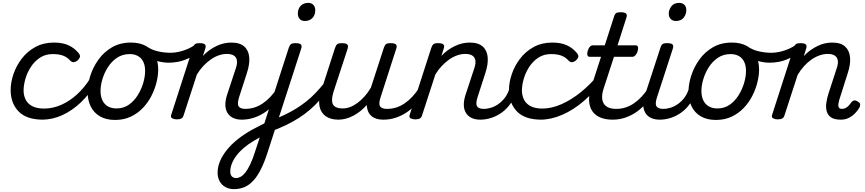

<svg xmlns="http://www.w3.org/2000/svg" viewBox="-20 -815 6016 1335"><path d="M279 17Q164 17 109 -40.5Q54 -98 54 -189Q54 -242 73.5 -299.5Q93 -357 131 -407Q169 -457 225.5 -488Q282 -519 355 -519Q414 -519 454.5 -501Q495 -483 525 -448Q540 -430 535.5 -417.5Q531 -405 519 -394Q506 -384 493 -382.5Q480 -381 466 -396Q447 -417 419 -428Q391 -439 346 -439Q296 -439 258 -414Q220 -389 194.5 -349.5Q169 -310 156.5 -266.5Q144 -223 144 -185Q144 -153 157.5 -124Q171 -95 203 -77.5Q235 -60 289 -60Q303 -60 308.5 -48.5Q314 -37 312 -21.5Q310 -6 301.5 5.5Q293 17 279 17Z M272 17Q263 17 259 5.5Q255 -6 256.5 -21.5Q258 -37 265.5 -48.5Q273 -60 285 -60Q348 -60 407 -86.5Q466 -113 516.5 -159.5Q567 -206 604 -265Q609 -273 621 -268Q633 -263 641.5 -253Q650 -243 645 -234Q601 -159 541.5 -102.5Q482 -46 413.5 -14.5Q345 17 272 17Z M780 19Q718 19 675 -6Q632 -31 610.5 -75.5Q589 -120 589 -176Q589 -229 608 -288.5Q627 -348 664.5 -400.5Q702 -453 758.5 -486Q815 -519 890 -519Q952 -519 994.5 -495.5Q1037 -472 1058.5 -429.5Q1080 -387 1080 -331Q1080 -291 1068.5 -243.5Q1057 -196 1033.5 -149.5Q1010 -103 974 -65Q938 -27 889.5 -4Q841 19 780 19ZM790 -61Q839 -61 876 -87Q913 -113 938 -153.5Q963 -194 976 -238.5Q989 -283 989 -321Q989 -360 976 -386Q963 -412 939 -425.5Q915 -439 882 -439Q832 -439 794 -413.5Q756 -388 730.5 -348Q705 -308 692 -264Q679 -220 679 -183Q679 -144 692.5 -116.5Q706 -89 731 -75Q756 -61 790 -61Z M1153 -379Q1113 -379 1068 -392Q1023 -405 978 -433Q965 -441 963 -453Q961 -465 966.5 -476Q972 -487 981 -493Q990 -499 997 -494Q1032 -469 1076 -458.5Q1120 -448 1166 -448Q1194 -448 1225 -455Q1256 -462 1286 -475Q1316 -488 1338 -505Q1347 -512 1355.5 -508Q1364 -504 1369 -494Q1374 -484 1374 -473Q1374 -462 1366 -456Q1325 -425 1287.5 -408Q1250 -391 1216.5 -385Q1183 -379 1153 -379Z M1661 17Q1626 17 1601 5Q1576 -7 1562 -29.5Q1548 -52 1547 -83Q1546 -114 1558 -153L1621 -344Q1631 -375 1627 -396.5Q1623 -418 1605.5 -429Q1588 -440 1557 -440Q1529 -440 1500.5 -430Q1472 -420 1445 -401Q1418 -382 1393.5 -356Q1369 -330 1349 -297L1256 -11Q1252 2 1241.5 8.5Q1231 15 1208 15Q1192 15 1178 8Q1164 1 1171 -18L1321 -483Q1328 -503 1337.5 -509Q1347 -515 1366 -515Q1397 -515 1405.5 -505.5Q1414 -496 1407 -476L1391 -426Q1412 -449 1436 -466Q1460 -483 1485 -495Q1510 -507 1536 -513Q1562 -519 1588 -519Q1648 -519 1678.5 -491.5Q1709 -464 1713 -416.5Q1717 -369 1697 -308L1643 -141Q1628 -94 1639 -76Q1650 -58 1686 -58Q1700 -58 1705.5 -46.5Q1711 -35 1708.5 -20.5Q1706 -6 1694 5.5Q1682 17 1661 17Z M1661 17Q1647 17 1641 5.5Q1635 -6 1638 -20.5Q1641 -35 1653 -46.5Q1665 -58 1686 -58Q1718 -58 1748.5 -67.5Q1779 -77 1807 -96Q1835 -115 1860.5 -142Q1886 -169 1908 -204Q1917 -217 1928 -216Q1939 -215 1945 -206.5Q1951 -198 1946 -186Q1926 -140 1896 -102.5Q1866 -65 1828.5 -38.5Q1791 -12 1748.5 2.5Q1706 17 1661 17Z M1607 500Q1573 500 1547 485.5Q1521 471 1507 445Q1493 419 1493 385Q1493 346 1509.5 306.5Q1526 267 1557 228Q1588 189 1632 154Q1676 119 1731 88Q1752 76 1774 65.5Q1796 55 1818 43L1988 -483Q1995 -503 2004.5 -509Q2014 -515 2033 -515Q2064 -515 2072.5 -505.5Q2081 -496 2074 -476L1842 240Q1820 310 1795 360Q1770 410 1742 440.5Q1714 471 1680.5 485.5Q1647 500 1607 500ZM1621 423Q1637 423 1653.5 414Q1670 405 1686.5 384Q1703 363 1720 327.5Q1737 292 1754 238L1786 141Q1775 147 1764.5 153Q1754 159 1743 165Q1705 188 1675 213.5Q1645 239 1624 267Q1603 295 1592 323Q1581 351 1581 379Q1581 392 1585.5 402Q1590 412 1599.5 417.5Q1609 423 1621 423ZM2099 -669Q2077 -669 2064 -683Q2051 -697 2051 -720Q2051 -754 2070.5 -774.5Q2090 -795 2123 -795Q2146 -795 2159 -781Q2172 -767 2172 -744Q2172 -710 2152 -689.5Q2132 -669 2099 -669Z M1862 100Q1855 104 1849 94Q1843 84 1841.5 69.5Q1840 55 1843.5 42Q1847 29 1856 27Q1909 7 1953.5 -14Q1998 -35 2036.5 -58.5Q2075 -82 2109.5 -109.5Q2144 -137 2174.5 -169Q2205 -201 2235 -238Q2245 -251 2256.5 -246.5Q2268 -242 2273 -229Q2278 -216 2268 -202Q2237 -157 2204 -120Q2171 -83 2135 -52Q2099 -21 2057.5 5.5Q2016 32 1968 55Q1920 78 1862 100Z M2334 17Q2278 17 2244 -7.5Q2210 -32 2201.5 -76.5Q2193 -121 2212 -180L2310 -483Q2317 -503 2326.5 -509Q2336 -515 2355 -515Q2387 -515 2395 -505.5Q2403 -496 2397 -476L2300 -180Q2287 -138 2289 -111.5Q2291 -85 2310 -73Q2329 -61 2365 -61Q2389 -61 2415 -71Q2441 -81 2466.5 -100Q2492 -119 2516 -146Q2540 -173 2559 -206L2649 -483Q2656 -503 2665.5 -509Q2675 -515 2694 -515Q2725 -515 2733.5 -505.5Q2742 -496 2735 -476L2627 -141Q2611 -94 2622.5 -76Q2634 -58 2669 -58Q2683 -58 2689 -46.5Q2695 -35 2692 -20.5Q2689 -6 2677 5.5Q2665 17 2644 17Q2619 17 2599 11Q2579 5 2564.5 -6.5Q2550 -18 2542 -34.5Q2534 -51 2531 -73L2530 -85Q2509 -61 2485 -42Q2461 -23 2436 -10Q2411 3 2385 10Q2359 17 2334 17Z M2647 17Q2633 17 2627 5.5Q2621 -6 2624 -20.5Q2627 -35 2639 -46.5Q2651 -58 2672 -58Q2704 -58 2734.5 -67.5Q2765 -77 2793 -96Q2821 -115 2846.5 -142Q2872 -169 2894 -204Q2903 -217 2914 -216Q2925 -215 2931 -206.5Q2937 -198 2932 -186Q2912 -140 2882 -102.5Q2852 -65 2814.5 -38.5Q2777 -12 2734.5 2.5Q2692 17 2647 17Z M3319 17Q3284 17 3259 5Q3234 -7 3220 -29.5Q3206 -52 3205 -83Q3204 -114 3216 -153L3279 -344Q3289 -375 3285 -396.5Q3281 -418 3263.5 -429Q3246 -440 3215 -440Q3187 -440 3158.5 -430Q3130 -420 3103 -401Q3076 -382 3051.5 -356Q3027 -330 3007 -297L2914 -11Q2910 2 2899.5 8.5Q2889 15 2866 15Q2850 15 2836 8Q2822 1 2829 -18L2979 -483Q2986 -503 2995.5 -509Q3005 -515 3024 -515Q3055 -515 3063.5 -505.5Q3072 -496 3065 -476L3049 -426Q3070 -449 3094 -466Q3118 -483 3143 -495Q3168 -507 3194 -513Q3220 -519 3246 -519Q3306 -519 3336.5 -491.5Q3367 -464 3371 -416.5Q3375 -369 3355 -308L3301 -141Q3286 -94 3297 -76Q3308 -58 3344 -58Q3358 -58 3363.5 -46.5Q3369 -35 3366.5 -20.5Q3364 -6 3352 5.5Q3340 17 3319 17Z M3319 17Q3305 17 3299 5.5Q3293 -6 3296 -20.5Q3299 -35 3311 -46.5Q3323 -58 3344 -58Q3370 -58 3396 -66.5Q3422 -75 3446 -92Q3470 -109 3489 -133.5Q3508 -158 3519 -190Q3524 -205 3536 -205.5Q3548 -206 3557.5 -196.5Q3567 -187 3564 -173Q3554 -130 3530 -95Q3506 -60 3472.5 -35Q3439 -10 3399.5 3.5Q3360 17 3319 17Z M3744 17Q3629 17 3574 -40.5Q3519 -98 3519 -189Q3519 -242 3538.5 -299.5Q3558 -357 3596 -407Q3634 -457 3690.5 -488Q3747 -519 3820 -519Q3879 -519 3919.5 -501Q3960 -483 3990 -448Q4005 -430 4000.5 -417.5Q3996 -405 3984 -394Q3971 -384 3958 -382.5Q3945 -381 3931 -396Q3912 -417 3884 -428Q3856 -439 3811 -439Q3761 -439 3723 -414Q3685 -389 3659.5 -349.5Q3634 -310 3621.5 -266.5Q3609 -223 3609 -185Q3609 -153 3622.5 -124Q3636 -95 3668 -77.5Q3700 -60 3754 -60Q3768 -60 3773.5 -48.5Q3779 -37 3777 -21.5Q3775 -6 3766.5 5.5Q3758 17 3744 17Z M3737 17Q3728 17 3724 5.5Q3720 -6 3721.5 -21.5Q3723 -37 3730 -48.5Q3737 -60 3749 -60Q3815 -60 3884 -90.5Q3953 -121 4018.5 -174Q4084 -227 4141 -296Q4148 -305 4159 -300.5Q4170 -296 4176.5 -285.5Q4183 -275 4175 -264Q4114 -177 4041 -114Q3968 -51 3890 -17Q3812 17 3737 17Z M4239 17Q4189 17 4153 1.5Q4117 -14 4097.5 -43.5Q4078 -73 4076 -115Q4074 -157 4091 -210L4159 -420H4080Q4069 -420 4065 -430Q4061 -440 4066 -460Q4072 -480 4081.5 -490Q4091 -500 4102 -500H4185L4249 -698Q4255 -718 4264.5 -724Q4274 -730 4294 -730Q4325 -730 4333.5 -720.5Q4342 -711 4335 -691L4274 -500H4400Q4411 -500 4415 -490.5Q4419 -481 4414 -460Q4408 -441 4398 -430.5Q4388 -420 4377 -420H4249L4177 -199Q4166 -165 4166.5 -138.5Q4167 -112 4178.5 -94Q4190 -76 4211.5 -67Q4233 -58 4264 -58Q4278 -58 4283.5 -46.5Q4289 -35 4286.5 -20.5Q4284 -6 4272 5.5Q4260 17 4239 17Z M4241 17Q4227 17 4221 5.5Q4215 -6 4218 -20.5Q4221 -35 4233 -46.5Q4245 -58 4266 -58Q4298 -58 4328.5 -67.5Q4359 -77 4387 -96Q4415 -115 4440.5 -142Q4466 -169 4488 -204Q4497 -217 4508 -216Q4519 -215 4525 -206.5Q4531 -198 4526 -186Q4506 -140 4476 -102.5Q4446 -65 4408.5 -38.5Q4371 -12 4328.5 2.5Q4286 17 4241 17Z M4567 17Q4532 17 4506.5 5Q4481 -7 4467.5 -29.5Q4454 -52 4452.5 -83Q4451 -114 4464 -153L4572 -483Q4578 -503 4587.5 -509Q4597 -515 4617 -515Q4648 -515 4656.5 -505.5Q4665 -496 4658 -476L4549 -141Q4533 -94 4544.5 -76Q4556 -58 4592 -58Q4606 -58 4611.5 -46.5Q4617 -35 4614.5 -20.5Q4612 -6 4600 5.5Q4588 17 4567 17ZM4679 -669Q4659 -669 4644.5 -682Q4630 -695 4630 -720Q4630 -747 4648 -771Q4666 -795 4703 -795Q4723 -795 4737.5 -782.5Q4752 -770 4752 -744Q4752 -717 4734.5 -693Q4717 -669 4679 -669Z M4567 17Q4553 17 4547 5.5Q4541 -6 4544 -20.5Q4547 -35 4559 -46.5Q4571 -58 4592 -58Q4618 -58 4644 -66.5Q4670 -75 4694 -92Q4718 -109 4737 -133.5Q4756 -158 4767 -190Q4772 -205 4784 -205.5Q4796 -206 4805.5 -196.5Q4815 -187 4812 -173Q4802 -130 4778 -95Q4754 -60 4720.5 -35Q4687 -10 4647.5 3.5Q4608 17 4567 17Z M4958 19Q4896 19 4853 -6Q4810 -31 4788.5 -75.5Q4767 -120 4767 -176Q4767 -229 4786 -288.5Q4805 -348 4842.5 -400.5Q4880 -453 4936.5 -486Q4993 -519 5068 -519Q5130 -519 5172.5 -495.5Q5215 -472 5236.5 -429.5Q5258 -387 5258 -331Q5258 -291 5246.5 -243.5Q5235 -196 5211.5 -149.5Q5188 -103 5152 -65Q5116 -27 5067.5 -4Q5019 19 4958 19ZM4968 -61Q5017 -61 5054 -87Q5091 -113 5116 -153.5Q5141 -194 5154 -238.5Q5167 -283 5167 -321Q5167 -360 5154 -386Q5141 -412 5117 -425.5Q5093 -439 5060 -439Q5010 -439 4972 -413.5Q4934 -388 4908.5 -348Q4883 -308 4870 -264Q4857 -220 4857 -183Q4857 -144 4870.5 -116.5Q4884 -89 4909 -75Q4934 -61 4968 -61Z M5331 -379Q5291 -379 5246 -392Q5201 -405 5156 -433Q5143 -441 5141 -453Q5139 -465 5144.5 -476Q5150 -487 5159 -493Q5168 -499 5175 -494Q5210 -469 5254 -458.5Q5298 -448 5344 -448Q5372 -448 5403 -455Q5434 -462 5464 -475Q5494 -488 5516 -505Q5525 -512 5533.5 -508Q5542 -504 5547 -494Q5552 -484 5552 -473Q5552 -462 5544 -456Q5503 -425 5465.5 -408Q5428 -391 5394.5 -385Q5361 -379 5331 -379Z M5826 17Q5782 17 5759 1.5Q5736 -14 5728.5 -40.5Q5721 -67 5725.5 -99.5Q5730 -132 5741 -166L5799 -344Q5809 -375 5805 -396.5Q5801 -418 5783.5 -429Q5766 -440 5735 -440Q5707 -440 5678.5 -430Q5650 -420 5622.5 -401Q5595 -382 5570.5 -355Q5546 -328 5526 -294L5434 -11Q5430 2 5419.5 8.5Q5409 15 5386 15Q5370 15 5356 8Q5342 1 5349 -18L5499 -483Q5506 -503 5515.5 -509Q5525 -515 5544 -515Q5575 -515 5583.5 -505.5Q5592 -496 5585 -476L5569 -425Q5590 -448 5614 -465Q5638 -482 5663 -494.5Q5688 -507 5714 -513Q5740 -519 5766 -519Q5826 -519 5856 -491.5Q5886 -464 5890.5 -416.5Q5895 -369 5875 -308L5815 -119Q5812 -108 5809.5 -93.5Q5807 -79 5812 -68.5Q5817 -58 5835 -58Q5850 -58 5862.5 -65.5Q5875 -73 5884.5 -84Q5894 -95 5900 -104Q5906 -112 5916.5 -116Q5927 -120 5944 -109Q5961 -99 5961 -88Q5961 -77 5955 -66Q5945 -48 5926.5 -28.5Q5908 -9 5883 4Q5858 17 5826 17Z"/></svg>

Font: Playwrite IE
Style: Regular
Weight: 400
Designer: Veronika Burian, José Scaglione
Foundry: TypeTogether
Version: Version 1.002